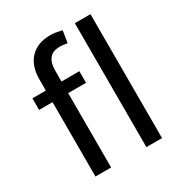

<svg xmlns="http://www.w3.org/2000/svg" viewBox="-180 -897 958 1022"><g transform="rotate(-30 298.5 -386.0)"><path d="M109.9 0V-457H27.3V-528.3H109.9V-595.2Q109.9 -679.7 154.1 -725.8Q198.2 -772 277.3 -772Q293.9 -772 310.8 -769.3Q327.6 -766.6 348.1 -761.7L336.4 -688.5Q327.6 -690.4 315.2 -691.9Q302.7 -693.4 289.1 -693.4Q247.1 -693.4 226.6 -668.2Q206.1 -643.1 206.1 -595.2V-528.3H315.9V-457H206.1V0ZM519 0H422.9V-761.7H519Z"/></g></svg>

Font: GeogebraSans
Style: Regular
Weight: 400
Designer: Google
Version: Version 1.100140; 2013